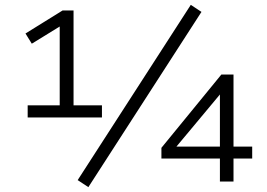

<svg xmlns="http://www.w3.org/2000/svg" viewBox="-20 -748 1101 791"><path d="M94 -264V-314H226V-657L254 -656L111 -568L85 -610L238 -705H283V-314H400V-264ZM344 23 300 -6 766 -728 810 -699ZM886 0V-95H645V-139L892 -441H942V-144H1019V-95H942V0ZM886 -144V-372H897L691 -125L690 -144Z"/></svg>

Font: Nunito Sans 10pt SemiExpanded Light
Style: Regular
Weight: 300
Width: 6
Designer: Vernon Adams
Foundry: Vernon Adams
Version: Version 3.101;gftools[0.9.27]